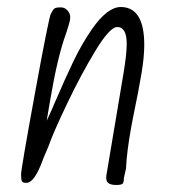

<svg xmlns="http://www.w3.org/2000/svg" viewBox="-20 -521 486 547"><path d="M283 -21 332 -313Q341 -367 341 -396Q341 -444 314 -444Q293 -444 252.5 -377.5Q212 -311 172 -227.5Q132 -144 118 -104L104 -71Q95 -46 91 -39Q73 0 55 0Q45 0 42.5 -4.5Q40 -9 40 -24Q40 -39 79.5 -255Q119 -471 125 -482Q131 -494 135.5 -497Q140 -500 153 -500Q165 -500 172.5 -491Q180 -482 180 -473Q180 -463 178 -458Q178 -456 168 -425Q144 -360 123 -236L113 -177Q130 -213 138 -233Q166 -298 189.5 -347Q213 -396 242 -438Q286 -501 324 -501Q391 -501 391 -393Q391 -360 383.5 -314Q376 -268 359 -186L354 -160Q341 -88 339 -41L333 -14Q333 -2 329.5 2Q326 6 311 6Q295 6 288 0Q281 -6 283 -21Z"/></svg>

Font: Bad Script
Style: Regular
Weight: 400
Italic angle: -10°
Designer: Roman Shchyukin (Gaslight Type Foundry), Cyreal (Charset Expansion)
Foundry: Gaslight
Version: Version 2.000